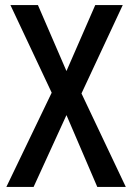

<svg xmlns="http://www.w3.org/2000/svg" viewBox="-20 -734 518 754"><path d="M474 0H362L241 -282L112 0H5L183 -370L21 -714H129L241 -455L354 -714H462L300 -367Z"/></svg>

Font: Noto Sans Georgian Condensed Medium
Style: Regular
Weight: 500
Width: 3
Designer: Monotype Design Team, Akaki Razmadze
Foundry: Google LLC
Version: Version 2.005; ttfautohint (v1.8.4.7-5d5b)